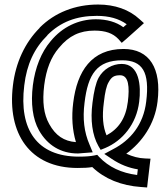

<svg xmlns="http://www.w3.org/2000/svg" viewBox="-20 -706 718 847"><path d="M675 -258C693 -404 640 -490 525 -490C384 -490 320 -392 303 -253C295 -191 299 -132 315 -79C262 -83 225 -108 197 -159C173 -202 166 -256 175 -330C184 -401 205 -454 240 -495H241V-496C284 -548 332 -571 397 -571C446 -571 478 -559 502 -534L517 -517L537 -534L593 -584L615 -604L596 -621C550 -664 486 -686 413 -686C312 -686 222 -651 155 -584V-583C90 -518 49 -430 37 -329C11 -117 112 35 322 35C348 35 370 34 387 31C441 83 515 113 602 119L629 121L632 94L641 18L644 -6L620 -7C592 -8 565 -15 537 -28C606 -78 663 -158 675 -258ZM625 -258C613 -156 555 -87 479 -48L440 -27L473 -5C510 20 549 35 588 41L585 66C515 57 460 31 417 -14L409 -23L395 -20C380 -17 359 -15 328 -15C143 -15 63 -135 87 -329C98 -422 131 -493 189 -550V-551C247 -609 316 -636 407 -636C461 -636 504 -624 539 -599L524 -586C493 -609 451 -621 403 -621C326 -621 255 -587 204 -525C162 -476 135 -408 125 -330C115 -250 124 -181 152 -131C189 -65 249 -29 323 -29H324H325L350 -31L389 -34L375 -68C351 -123 344 -183 353 -253C368 -379 408 -440 519 -440C609 -440 641 -388 625 -258ZM450 -109C434 -147 430 -193 438 -253C443 -300 450 -328 459 -343C472 -367 484 -374 510 -374C548 -374 552 -322 544 -257C535 -183 502 -137 450 -109ZM444 -53C520 -85 582 -158 594 -257C603 -327 595 -424 517 -424C475 -424 436 -401 415 -363C403 -341 394 -302 388 -253C378 -176 387 -110 414 -62L424 -45L444 -53Z"/></svg>

Font: Gamestation Display Outline
Style: Italic
Weight: 400
Designer: Jonas Hecksher
Foundry: Jonas Hecksher, Playtypeª, e-types AS
Version: Version 1.003